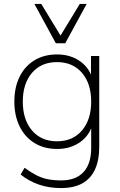

<svg xmlns="http://www.w3.org/2000/svg" viewBox="-20 -769 610 977"><path d="M290 188Q230 188 178.5 170.5Q127 153 85 119L105 85Q137 108 165 122.5Q193 137 223.5 143Q254 149 291 149Q366 149 405 106.5Q444 64 444 -15V-148H454Q440 -84 390 -47.5Q340 -11 271 -11Q204 -11 155 -41.5Q106 -72 79.5 -126.5Q53 -181 53 -252Q53 -324 79.5 -378Q106 -432 155 -462Q204 -492 271 -492Q340 -492 390 -455.5Q440 -419 454 -355H443V-484H485V-22Q485 47 463 94Q441 141 398 164.5Q355 188 290 188ZM270 -50Q350 -50 397 -105Q444 -160 444 -252Q444 -344 397 -398.5Q350 -453 270 -453Q190 -453 143 -398.5Q96 -344 96 -252Q96 -160 143 -105Q190 -50 270 -50ZM264 -549 155 -749H190L288 -588L386 -749H421L312 -549Z"/></svg>

Font: Nunito Sans 12pt ExtraLight ExtraLight
Style: Regular
Weight: 250
Version: Version 3.101;gftools[0.9.27]